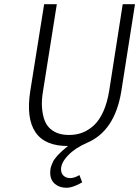

<svg xmlns="http://www.w3.org/2000/svg" viewBox="-20 -680 659 909"><path d="M294.9 209Q261.2 209 239.5 190.2Q217.8 171.4 217.8 138.2Q217.8 128.4 219.2 119.1Q220.7 109.9 224.6 100.8Q228.5 91.8 231.2 85.2Q233.9 78.6 241.2 69.8Q248.5 61 251.5 57.1Q254.4 53.2 264.4 43.9Q274.4 34.7 276.4 32.7Q278.3 30.8 289.8 21.2Q301.3 11.7 301.8 11.2Q192.4 11.7 147.9 -54Q103.5 -119.6 123 -247.1L189 -660.2H249L184.1 -251Q175.8 -203.6 179 -168.2Q182.1 -132.8 191.9 -108.4Q201.7 -84 219.5 -69.1Q237.3 -54.2 258.8 -47.6Q280.3 -41 307.1 -41Q340.8 -41 369.4 -51.8Q397.9 -62.5 423.8 -85.9Q449.7 -109.4 468.8 -151.4Q487.8 -193.4 497.1 -251L561 -660.2H619.1L554.2 -247.1Q523.4 -59.6 392.1 -3.9Q335.9 20.5 302.5 55.4Q269 90.3 269 121.1Q269 141.1 281.2 152.1Q293.5 163.1 312 163.1Q332.5 163.1 356 148.9L369.1 183.1Q353 193.4 331.8 201.2Q310.5 209 294.9 209Z"/></svg>

Font: Office Code Pro Light Italic
Style: Regular
Weight: 300
Italic angle: -9°
Designer: Nathan Rutzky & Paul D. Hunt
Foundry: Adobe Systems Incorporated
Version: Version 1.004;PS 001.004;hotconv 1.0.70;makeotf.lib2.5.58329